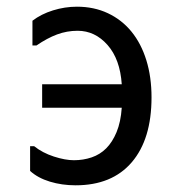

<svg xmlns="http://www.w3.org/2000/svg" viewBox="-20 -557 540 574"><path d="M433 -266Q433 -141 374 -72Q315 -3 206 -3Q165 -3 129 -14Q93 -25 70 -46V-120H82Q107 -100 141 -89Q175 -78 201 -78Q229 -78 254 -86.5Q279 -95 297.5 -113.5Q316 -132 328.5 -162Q341 -192 344 -235H106V-305H344Q339 -380 301.5 -422.5Q264 -465 212 -465Q180 -465 150.5 -454Q121 -443 89 -421H77V-495Q103 -515 138.5 -526Q174 -537 210 -537Q261 -537 302.5 -517.5Q344 -498 373 -462.5Q402 -427 417.5 -377Q433 -327 433 -266Z"/></svg>

Font: D2Coding ligature
Style: Regular
Weight: 400
Monospace: yes
Designer: Yong-Rak Park; Jeong-Hwan Yoon; Sang-Min Lee;
Foundry: NHN Corporation
Version: Version 1.3.2; Build 20180524